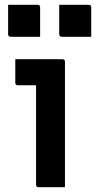

<svg xmlns="http://www.w3.org/2000/svg" viewBox="-20 -784 402 804"><path d="M131 -11V-427H55Q44 -427 44 -438V-536H241Q252 -536 252 -525V0H142Q131 0 131 -11ZM14 -764H137Q148 -764 148 -753V-630H25Q14 -630 14 -641ZM228 -764H351Q362 -764 362 -753V-630H239Q228 -630 228 -641Z"/></svg>

Font: Recursive Sn Lnr St SmB
Style: Regular
Weight: 600
Version: Version 1.079;hotconv 1.0.112;makeotfexe 2.5.65598; ttfautoh